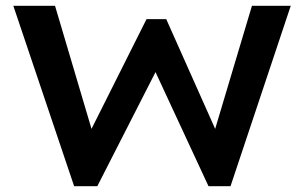

<svg xmlns="http://www.w3.org/2000/svg" viewBox="-20 -643 1040 663"><path d="M236 0 26 -623H170L296 -198L486 -577H554L723 -198L850 -623H984L776 0H700L517 -394L316 0Z"/></svg>

Font: Inconsolata UltraExpanded ExtraBold
Style: Regular
Weight: 800
Width: 9
Monospace: yes
Designer: Raph Levien, Cyreal, Brenton Simpson
Foundry: Raph Levien, Cyreal, Google
Version: Version 3.001; ttfautohint (v1.8.2.53-6de2)